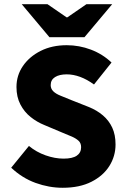

<svg xmlns="http://www.w3.org/2000/svg" viewBox="-20 -877 600 909"><path d="M277 12Q212 12 148.5 -11Q85 -34 33 -83L117 -186Q152 -157 196 -141.5Q240 -126 281 -126Q323 -126 343.5 -140Q364 -154 364 -180Q364 -199 352.5 -210Q341 -221 321 -230Q301 -239 273 -250L190 -285Q155 -299 125 -323Q95 -347 76.5 -382.5Q58 -418 58 -465Q58 -520 88.5 -564.5Q119 -609 172.5 -636Q226 -663 296 -663Q355 -663 410.5 -642Q466 -621 508 -581L425 -477Q392 -501 359.5 -513Q327 -525 296 -525Q261 -525 240.5 -512Q220 -499 220 -474Q220 -457 232 -445Q244 -433 266.5 -424Q289 -415 318 -403L399 -371Q439 -355 467.5 -330.5Q496 -306 511.5 -272.5Q527 -239 527 -193Q527 -138 498 -91.5Q469 -45 413 -16.5Q357 12 277 12ZM214 -701 83 -857H205L295 -795H299L389 -857H511L380 -701Z"/></svg>

Font: Source Sans 3 ExtraLight ExtraBold
Style: Regular
Weight: 800
Version: Version 3.052;hotconv 1.1.0;makeotfexe 2.6.0